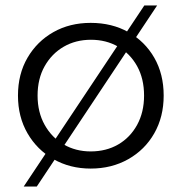

<svg xmlns="http://www.w3.org/2000/svg" viewBox="-20 -614 667 705"><path d="M313 -58Q370 -58 414 -83.5Q458 -109 483.5 -155.5Q509 -202 509 -263Q509 -325 483.5 -371Q458 -417 414 -442.5Q370 -468 314 -468Q258 -468 214 -442.5Q170 -417 144 -371Q118 -325 118 -263Q118 -202 144 -155.5Q170 -109 214 -83.5Q258 -58 313 -58ZM313 5Q237 5 176.5 -29.5Q116 -64 81 -124.5Q46 -185 46 -263Q46 -342 81 -402Q116 -462 176 -496Q236 -530 313 -530Q391 -530 451.5 -496Q512 -462 546.5 -402Q581 -342 581 -263Q581 -185 546.5 -124.5Q512 -64 451 -29.5Q390 5 313 5ZM67 71 510 -594H557L115 71Z"/></svg>

Font: Modern
Style: Small
Weight: 400
Designer: Julieta Ulanovsky
Foundry: Julieta Ulanovsky
Version: Version 8.000